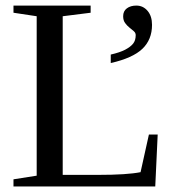

<svg xmlns="http://www.w3.org/2000/svg" viewBox="-20 -675 651 695"><path d="M308.1 -628.9 207 -616.2V-42H335.9Q439.9 -42 488.8 -51.8L519 -188H550.8L542 0H28.8V-25.9L112.8 -39.1V-616.2L28.8 -628.9V-654.8H308.1ZM530.3 -585Q530.3 -531.7 495.4 -498.3Q460.4 -464.8 380.9 -446.8V-477.5Q413.6 -484.9 433.1 -495.1Q452.6 -505.4 461.9 -517.1Q471.2 -528.8 471.2 -547.9Q471.2 -556.2 464.1 -562.3Q457 -568.4 448.5 -575.2Q439.9 -582 432.9 -591.6Q425.8 -601.1 425.8 -616.2Q425.8 -634.8 439.2 -644.8Q452.6 -654.8 473.6 -654.8Q498 -654.8 514.2 -635.7Q530.3 -616.7 530.3 -585Z"/></svg>

Font: Liberation Serif
Style: Regular
Weight: 400
Designer: Steve Matteson
Foundry: Ascender Corporation
Version: Version 2.1.5